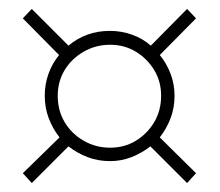

<svg xmlns="http://www.w3.org/2000/svg" viewBox="-20 -498 492 429"><path d="M337 -375 418 -457 398 -478 317 -396Q299 -412 275 -420.5Q251 -429 226 -429Q198 -429 175 -420.5Q152 -412 133 -396L51 -478L31 -457L112 -375Q97 -357 88.5 -333.5Q80 -310 80 -284Q80 -257 89 -233.5Q98 -210 113 -191L31 -111L51 -89L133 -171Q152 -156 175.5 -147Q199 -138 226 -138Q251 -138 274 -147Q297 -156 316 -171L398 -89L418 -111L337 -191Q352 -210 361 -233.5Q370 -257 370 -284Q370 -310 361 -333.5Q352 -357 337 -375ZM226 -168Q194 -168 167 -183.5Q140 -199 124.5 -225Q109 -251 109 -284Q109 -316 124.5 -341.5Q140 -367 167 -382.5Q194 -398 226 -398Q258 -398 283.5 -382.5Q309 -367 324.5 -341.5Q340 -316 340 -284Q340 -251 324.5 -225Q309 -199 283.5 -183.5Q258 -168 226 -168Z"/></svg>

Font: Advent Pro ExtraLight
Style: Regular
Weight: 250
Version: Version 3.000